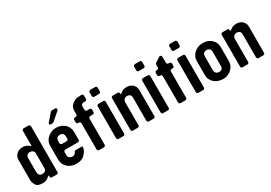

<svg xmlns="http://www.w3.org/2000/svg" viewBox="16 -1470 3188 2262"><g transform="rotate(-30 1610.0 -339.0)"><path d="M158 -482C85 -482 42 -430 42 -379V-122C42 -84 38 -78 64 -30C77 -6 109 6 158 6C201 6 231 -15 249 -37C252 -41 258 -38 258 -33V-22C258 -10 268 0 280 0H346C358 0 368 -10 368 -22V-645C368 -657 358 -667 346 -667H280C268 -667 258 -657 258 -645V-449C258 -443 251 -440 248 -444C227 -466 194 -482 158 -482ZM258 -344V-139C258 -114 245 -91 205 -91C183 -91 169 -96 163 -107C150 -127 151 -138 151 -153V-324C151 -355 157 -389 204 -389C230 -389 257 -371 258 -344Z M448 -336V-155C448 -141 449 -126 452 -112C465 -40 534 6 611 6C660 6 696 -5 719 -27C741 -49 756 -68 763 -83C770 -98 774 -112 774 -127V-133C774 -136 772 -138 769 -138H678C673 -138 665 -132 664 -127C657 -107 640 -91 609 -91C586 -91 558 -112 558 -133V-182C558 -194 568 -204 580 -204H752C764 -204 774 -214 774 -226V-336C774 -421 701 -482 612 -482C528 -482 448 -418 448 -336ZM611 -388C650 -388 665 -363 665 -329V-304C665 -292 655 -282 643 -282H580C568 -282 558 -292 558 -304V-329C558 -362 570 -388 611 -388ZM580 -548H606C609 -548 618 -551 620 -553L730 -649C744 -662 736 -684 717 -684H673C669 -684 659 -680 656 -676L568 -574C558 -563 565 -548 580 -548Z M922 0H988C1000 0 1010 -10 1010 -22V-378C1010 -390 1020 -400 1032 -400H1067C1079 -400 1089 -410 1089 -422V-454C1089 -466 1079 -476 1067 -476H1032C1020 -476 1010 -486 1010 -498V-542C1010 -567 1023 -579 1049 -579H1069C1080 -579 1089 -588 1089 -599V-649C1089 -659 1081 -667 1071 -667H1052C989 -667 966 -654 932 -625C910 -607 900 -579 900 -542V-498C900 -486 890 -476 878 -476H868C856 -476 846 -466 846 -454V-422C846 -410 856 -400 868 -400H878C890 -400 900 -390 900 -378V-22C900 -10 910 0 922 0Z M1187 0H1253C1265 0 1275 -10 1275 -22V-454C1275 -466 1265 -476 1253 -476H1187C1175 -476 1165 -466 1165 -454V-22C1165 -10 1175 0 1187 0ZM1187 -573H1253C1265 -573 1275 -583 1275 -595V-645C1275 -657 1265 -667 1253 -667H1187C1175 -667 1165 -657 1165 -645V-595C1165 -583 1175 -573 1187 -573Z M1668 -435C1647 -467 1615 -482 1571 -482C1536 -482 1506 -470 1484 -447C1479 -442 1470 -445 1470 -451V-454C1470 -466 1460 -476 1448 -476H1382C1370 -476 1360 -466 1360 -454V-22C1360 -10 1370 0 1382 0H1448C1460 0 1470 -10 1470 -22V-335C1470 -359 1488 -388 1523 -388C1559 -388 1577 -370 1577 -335V-22C1577 -10 1587 0 1599 0H1664C1676 0 1686 -10 1686 -22V-370C1686 -388 1685 -418 1668 -435Z M1793 0H1859C1871 0 1881 -10 1881 -22V-454C1881 -466 1871 -476 1859 -476H1793C1781 -476 1771 -466 1771 -454V-22C1771 -10 1781 0 1793 0ZM1793 -573H1859C1871 -573 1881 -583 1881 -595V-645C1881 -657 1871 -667 1859 -667H1793C1781 -667 1771 -657 1771 -645V-595C1771 -583 1781 -573 1793 -573Z M2030 0H2096C2108 0 2118 -10 2118 -22V-379C2118 -391 2128 -401 2140 -401H2154C2166 -401 2176 -411 2176 -423V-454C2176 -466 2166 -476 2154 -476H2140C2128 -476 2118 -486 2118 -498V-579C2118 -598 2100 -608 2084 -598L2018 -555C2013 -552 2008 -542 2008 -536V-498C2008 -486 1998 -476 1986 -476H1977C1965 -476 1955 -466 1955 -454V-423C1955 -411 1965 -401 1977 -401H1986C1998 -401 2008 -391 2008 -379V-22C2008 -10 2018 0 2030 0Z M2272 0H2338C2350 0 2360 -10 2360 -22V-454C2360 -466 2350 -476 2338 -476H2272C2260 -476 2250 -466 2250 -454V-22C2250 -10 2260 0 2272 0ZM2272 -573H2338C2350 -573 2360 -583 2360 -595V-645C2360 -657 2350 -667 2338 -667H2272C2260 -667 2250 -657 2250 -645V-595C2250 -583 2260 -573 2272 -573Z M2611 6C2635 6 2658 1 2681 -10C2733 -35 2770 -81 2770 -146V-336C2770 -371 2760 -400 2741 -422C2707 -462 2668 -482 2605 -482C2514 -482 2443 -414 2443 -336V-146C2443 -49 2521 6 2611 6ZM2608 -389C2638 -389 2660 -366 2660 -336V-148C2660 -118 2654 -90 2608 -90C2573 -90 2553 -114 2553 -146V-336C2553 -363 2570 -389 2608 -389Z M3160 -435C3139 -467 3107 -482 3063 -482C3028 -482 2998 -470 2976 -447C2971 -442 2962 -445 2962 -451V-454C2962 -466 2952 -476 2940 -476H2874C2862 -476 2852 -466 2852 -454V-22C2852 -10 2862 0 2874 0H2940C2952 0 2962 -10 2962 -22V-335C2962 -359 2980 -388 3015 -388C3051 -388 3069 -370 3069 -335V-22C3069 -10 3079 0 3091 0H3156C3168 0 3178 -10 3178 -22V-370C3178 -388 3177 -418 3160 -435Z"/></g></svg>

Font: DIN Rundschrift
Style: Mittel
Weight: 400
Version: Version 1.027